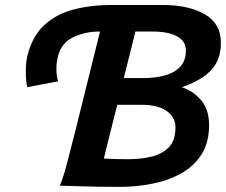

<svg xmlns="http://www.w3.org/2000/svg" viewBox="-20 -730 889 755"><path d="M440.9 -317.9 388.2 -106.4Q399.9 -106 424.8 -105Q449.7 -104 486.3 -104Q530.8 -104 573 -113.3Q615.2 -122.6 642.6 -149.4Q669.9 -176.3 669.9 -229Q669.9 -268.6 636 -293.2Q602.1 -317.9 535.2 -317.9ZM208.5 -410.2 87.4 -387.2Q84.5 -397 83 -412.6Q81.5 -428.2 81.5 -445.8Q81.5 -486.3 88.4 -513.7Q107.4 -587.4 153.1 -630.4Q198.7 -673.3 266.8 -691.9Q335 -710.4 420.4 -710.4H619.1Q722.2 -710.4 785.4 -673.8Q848.6 -637.2 848.6 -563Q848.6 -513.2 829.1 -480Q809.6 -446.8 775.1 -424.8Q740.7 -402.8 694.8 -386.7Q736.8 -374.5 769.5 -337.4Q802.2 -300.3 802.2 -238.3Q802.2 -168.5 771.7 -121.6Q741.2 -74.7 690.2 -46.9Q639.2 -19 576.4 -7.1Q513.7 4.9 448.7 4.9Q406.7 4.9 365.2 4.2Q323.7 3.4 289.8 2.4Q255.9 1.5 235.6 0.7Q215.3 0 215.3 0Q228 -28.8 243.7 -88.4Q259.3 -147.9 277.3 -219.7L377.9 -624.5H517.1L466.8 -422.9H542.5Q590.3 -422.9 628.4 -433.3Q666.5 -443.8 688.7 -467.8Q710.9 -491.7 710.9 -532.2Q710.9 -567.4 677 -586.7Q643.1 -606 579.1 -606H370.1Q314 -606 267.3 -583.3Q220.7 -560.5 208 -508.8Q204.6 -494.6 203.1 -482.2Q201.7 -469.7 201.7 -458.5Q201.7 -433.1 208.5 -410.2Z"/></svg>

Font: Andika
Style: Bold Italic
Weight: 700
Italic angle: -14°
Designer: Victor Gaultney, Annie Olsen, Julie Remington, Don Collingsworth, Eric Hays, Becca Hirsbrunner
Foundry: SIL International
Version: Version 6.101